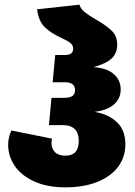

<svg xmlns="http://www.w3.org/2000/svg" viewBox="-20 -784 580 824"><path d="M15 -163Q15 -194 29 -224L203 -189Q201 -179 201 -169Q201 -146 216 -131Q231 -116 261 -116Q318 -116 318 -179Q318 -247 249 -247H190L201 -364H252Q279 -364 290.5 -372Q302 -380 302 -397Q302 -431 259 -431H206L217 -548H259Q294 -548 294 -575Q294 -590 282 -599.5Q270 -609 244 -621Q200 -641 173 -666.5Q146 -692 139 -744L321 -764Q326 -746 343.5 -732Q361 -718 392 -700Q436 -675 459.5 -652Q483 -629 483 -593Q483 -555 458.5 -532.5Q434 -510 381 -496Q439 -492 468.5 -466Q498 -440 498 -400Q498 -362 470 -336.5Q442 -311 386 -304Q448 -293 483 -258.5Q518 -224 518 -165Q518 -109 486.5 -67.5Q455 -26 397 -3Q339 20 261 20Q182 20 126.5 -5.5Q71 -31 43 -72.5Q15 -114 15 -163Z"/></svg>

Font: FiraGO Heavy
Style: Regular
Weight: 900
Designer: bBox Type
Foundry: bBox Type GmbH
Version: Version 1.001